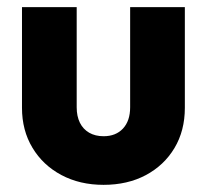

<svg xmlns="http://www.w3.org/2000/svg" viewBox="-20 -506 579 537"><path d="M269.5 11Q203.2 11 151.6 -16.5Q100 -44 70.8 -92.7Q41.5 -141.3 41.5 -204.4V-486H194.5V-206Q194.5 -180.9 203.4 -162.8Q212.4 -144.7 229.4 -134.8Q246.5 -125 269.7 -125Q304 -125 324 -146.5Q344 -168.1 344 -206V-486H497V-204.5Q497 -140.5 468 -92Q439 -43.5 387.8 -16.2Q336.6 11 269.5 11Z"/></svg>

Font: Outfit Thin
Style: Regular
Weight: 100
Designer: Rodrigo Fuenzalida
Foundry: fragTYPE
Version: Version 1.000